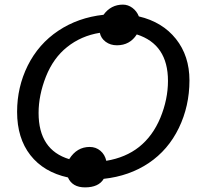

<svg xmlns="http://www.w3.org/2000/svg" viewBox="-20 -764 868 831"><path d="M512 -744Q534 -744 553 -730Q572 -716 581 -693Q683 -669 741.5 -595.5Q800 -522 800 -416Q800 -305 754 -210Q708 -115 624 -58.5Q540 -2 429 10Q407 47 348 47Q293 47 274 4Q169 -19 111.5 -92.5Q54 -166 54 -280Q54 -387 100 -480Q147 -574 232.5 -631Q318 -688 428 -700Q460 -744 512 -744ZM707 -414Q707 -572 572 -615Q542 -568 486 -568Q458 -568 437.5 -583Q417 -598 412 -622Q331 -609 270 -560Q211 -513 179 -433Q147 -352 147 -275Q147 -115 280 -75V-76Q313 -128 368 -128Q395 -128 414.5 -111.5Q434 -95 440 -68Q524 -82 582 -128Q641 -175 674 -254Q707 -334 707 -414Z"/></svg>

Font: Libra Sans
Style: Italic
Weight: 400
Italic angle: -12°
Foundry: Context Ltd
Version: Version 1.002